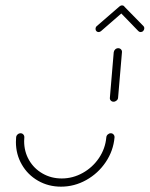

<svg xmlns="http://www.w3.org/2000/svg" viewBox="-20 -699 560 719"><path d="M394.8 -200Q401.1 -200 405.2 -195.4Q409.3 -190.7 408.9 -184.4Q404.4 -134.1 375.9 -91.9Q347.4 -49.6 303 -24.8Q258.5 0 208.5 0Q161.1 0 122.4 -22.2Q83.7 -44.4 61.7 -82.8Q39.6 -121.1 39.6 -167.4Q39.6 -173.3 40.4 -184.4Q40.7 -190.7 45.7 -195.4Q50.7 -200 57 -200Q63.3 -200 67.4 -195.4Q71.5 -190.7 71.1 -184.4Q70.4 -174.8 70.4 -170.4Q70.4 -131.5 88.7 -99.6Q107 -67.8 139.3 -49.3Q171.5 -30.7 211.1 -30.7Q252.6 -30.7 289.6 -51.3Q326.7 -71.9 350.6 -107.2Q374.4 -142.6 378.1 -184.4Q378.5 -190.7 383.5 -195.4Q388.5 -200 394.8 -200ZM405.2 -318.1Q398.9 -318.1 394.8 -322.6Q390.7 -327 391.5 -333.3L405.9 -503.3Q406.7 -509.6 411.5 -514.1Q416.3 -518.5 422.6 -518.5Q428.9 -518.5 433.1 -514.1Q437.4 -509.6 436.7 -503.3L422.2 -333.3Q421.9 -327 416.7 -322.6Q411.5 -318.1 405.2 -318.1ZM436.7 -678.9Q441.9 -678.9 445 -675.6Q448.1 -672.2 448.1 -667.4Q448.1 -660.7 443.7 -656.7L358.5 -582.6Q354.1 -578.9 349.3 -578.9Q344.4 -578.9 341.1 -582.2Q337.8 -585.6 337.8 -590.4Q337.8 -597.4 342.2 -601.1L427.8 -675.2Q432.2 -678.9 436.7 -678.9ZM445.6 -674.4 517.4 -601.1Q520.4 -598.1 520.4 -593.3Q520.4 -587.4 516.3 -583.1Q512.2 -578.9 506.3 -578.9Q501.9 -578.9 498.1 -582.6L426.7 -656.3Z"/></svg>

Font: 26F Galaxy Sans Ultra Light
Style: Italic
Weight: 200
Italic angle: -5°
Designer: C₂₉H₂₅N₃O₅
Version: Version 1.200